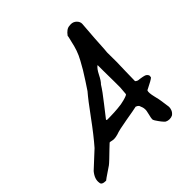

<svg xmlns="http://www.w3.org/2000/svg" viewBox="-202 -873 1080 1080"><g transform="rotate(-45 338.0 -333.5)"><path d="M538 52Q525 52 513 46Q498 34 474 -3L469 -13Q468 -26 475 -51Q482 -76 480 -89Q480 -99 470 -122Q464 -128 463 -128L453 -133Q432 -128 363.5 -116.5Q295 -105 269 -95Q251 -90 240 -90Q228 -90 213 -94H207Q203 -91 181 -69.5Q159 -48 139.5 -29.5Q120 -11 113 -6Q102 2 77 18.5Q52 35 41 44Q6 44 6 25Q0 -8 30 -44L125 -132Q173 -187 232 -268Q291 -349 323 -386Q333 -401 356 -436Q379 -471 389.5 -489Q400 -507 416 -536Q432 -565 441 -591.5Q450 -618 456 -647Q456 -648 460.5 -665.5Q465 -683 464 -685Q487 -717 511 -718L523 -719Q543 -719 557 -705Q571 -691 570 -674L562 -568Q561 -552 559.5 -526Q558 -500 557 -484.5Q556 -469 555 -462Q556 -412 555.5 -387Q555 -362 553.5 -312.5Q552 -263 552 -237Q562 -227 576 -227Q578 -227 587 -225.5Q596 -224 601 -223Q606 -222 612.5 -220Q619 -218 623.5 -214Q628 -210 631 -204Q632 -202 631.5 -196Q631 -190 630 -188Q619 -178 572 -155Q568 -154 564 -150Q559 -136 568 -99Q577 -62 577 -57Q578 -48 581 -29.5Q584 -11 585 -1Q586 9 581 22.5Q576 36 563 46Q552 52 538 52ZM289 -194Q295 -194 315 -194.5Q335 -195 344.5 -195.5Q354 -196 372.5 -197.5Q391 -199 403 -201Q415 -203 430 -207Q445 -211 457 -216L464 -221L468 -270V-316L467 -404V-450Q451 -440 434 -406Q417 -372 403 -359Q383 -326 338 -269.5Q293 -213 283 -199Q282 -198 284.5 -196Q287 -194 289 -194Z"/></g></svg>

Font: Excalifont
Style: Regular
Weight: 400
Designer: Your Own Font Foundry (Virgil); Ján Filípek / DizajnDesign (Excalifont, modifications)
Foundry: Your Own Font Foundry (Virgil); Ján Filípek / DizajnDesign (Excalifont, modifications)
Version: Version 1.000;Glyphs 3.2 (3227)